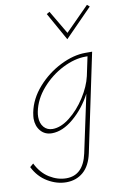

<svg xmlns="http://www.w3.org/2000/svg" viewBox="-140 -731 699 1078"><g transform="rotate(-10 209.5 -191.5)"><path d="M293 -501 204 -660 221 -670 300 -536 435 -672 449 -660ZM379 -408H418L301 149Q286 220 246 254.5Q206 289 149 289Q95 289 43.5 258.5Q-8 228 -37 170L-17 153Q11 210 57.5 238.5Q104 267 153 267Q249 267 275 147L345 -181Q304 -103 241 -49.5Q178 4 117 4Q77 4 53 -24Q29 -52 29 -95Q29 -105 33 -129Q48 -205 104.5 -269Q161 -333 236 -370.5Q311 -408 379 -408ZM365 -278 388 -387H376Q314 -387 245.5 -352.5Q177 -318 125 -258.5Q73 -199 59 -129Q56 -114 56 -99Q56 -63 75 -41Q94 -19 125 -19Q172 -19 223 -59Q274 -99 313 -160Q352 -221 365 -278Z"/></g></svg>

Font: Ysabeau Infant Extralight
Style: Italic
Weight: 200
Italic angle: -12°
Designer: Christian Thalmann (Catharsis Fonts)
Version: Version 0.003